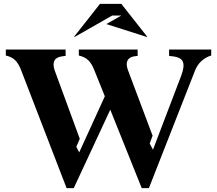

<svg xmlns="http://www.w3.org/2000/svg" viewBox="-20 -955 1118 989"><path d="M710 14 548 -390 360 14H323L89 -593Q76 -627 58.5 -644.5Q41 -662 10 -669V-700H318V-667L301 -665Q270 -661 260.5 -643Q251 -625 261 -594L391 -240L373 -199L388 -170L520 -459L466 -593Q453 -627 435 -644.5Q417 -662 386 -669V-700H689V-667L672 -665Q645 -661 636.5 -642.5Q628 -624 639 -594L766 -256L751 -216L768 -184L913 -564Q931 -611 922.5 -635.5Q914 -660 868 -665L851 -667V-700H1068V-669Q1040 -661 1017 -640Q994 -619 982 -585L747 14ZM365 -765H361L495 -935H605L739 -765H735L528 -831L605 -875H558Z"/></svg>

Font: Redaction
Style: Bold
Weight: 700
Designer: Jeremy Mickel / Forest Young
Foundry: MCKL
Version: Version 2.001; Redaction Bold